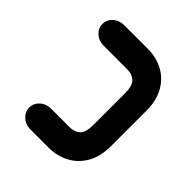

<svg xmlns="http://www.w3.org/2000/svg" viewBox="-68 -621 839 839"><g transform="rotate(-45 351.0 -202.0)"><path d="M460 0H243Q177 0 133 -26Q89 -52 67 -94.5Q45 -137 45 -187V-300Q45 -331 64 -351.5Q83 -372 109 -372Q136 -372 154.5 -351.5Q173 -331 173 -300V-187Q173 -158 189 -139Q205 -120 253 -120H450Q497 -120 513.5 -139Q530 -158 530 -187V-332Q530 -363 548.5 -383.5Q567 -404 593 -404Q620 -404 638.5 -383.5Q657 -363 657 -332V-187Q657 -137 635.5 -94.5Q614 -52 570 -26Q526 0 460 0Z"/></g></svg>

Font: Beiruti ExtraBold
Style: Regular
Weight: 800
Designer: Arlette Boutros
Foundry: Boutros
Version: Version 1.41